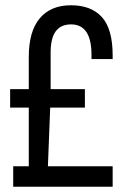

<svg xmlns="http://www.w3.org/2000/svg" viewBox="-20 -713 492 733"><path d="M410.1 -500.9V-487.4H329.3V-503.5Q329.3 -619.9 251.1 -619.9Q212.4 -619.9 192.9 -593.6Q173.3 -567.3 173.3 -511.7V-372.7H304.1V-302.3H171.6L162.9 -78.2H410.1V0H30.4V-78.2H89.9V-302.3H18.7V-372.7H89.9V-495.7Q89.9 -593.4 131.8 -643.1Q173.8 -692.9 250.9 -692.9Q328 -692.9 369 -647.7Q410.1 -602.5 410.1 -500.9Z"/></svg>

Font: Puralecka Narrow
Style: Regular
Weight: 400
Designer: Hector Gatti, Marcela Romero, Pablo Cosgaya and Nicolas Silva
Version: Version 1.004;PS 001.004;hotconv 1.0.70;makeotf.lib2.5.58329